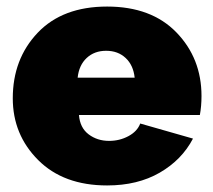

<svg xmlns="http://www.w3.org/2000/svg" viewBox="-20 -556 650 586"><path d="M307 10Q174 10 96.5 -67.5Q19 -145 19 -256Q19 -376 95 -456Q171 -536 307 -536Q442 -536 518.5 -457Q595 -378 595 -263Q595 -232 590 -205H221Q224 -166 250.5 -146Q277 -126 313 -126Q345 -126 372 -140.5Q399 -155 408 -179L569 -133Q535 -68 467.5 -29Q400 10 307 10ZM217 -319H391Q387 -357 363.5 -379Q340 -401 304 -401Q268 -401 244.5 -379Q221 -357 217 -319Z"/></svg>

Font: Raleway
Style: Heavy
Weight: 900
Designer: Matt McInerney, Pablo Impallari, Rodrigo Fuenzalida
Foundry: Matt McInerney, Pablo Impallari, Rodrigo Fuenzalida
Version: Version 2.001